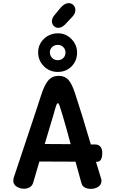

<svg xmlns="http://www.w3.org/2000/svg" viewBox="-20 -1197 735 1228"><path d="M312 -1061Q312 -1081 329 -1101L368 -1148Q394 -1177 418 -1177Q437 -1177 449.5 -1164.5Q462 -1152 462 -1132Q462 -1109 441 -1088L396 -1040Q384 -1029 374 -1024Q364 -1019 353 -1019Q336 -1019 324 -1031Q312 -1043 312 -1061ZM224 -862Q224 -913 261 -948.5Q298 -984 352 -984Q386 -984 413.5 -966.5Q441 -949 457 -921Q473 -893 473 -862Q473 -808 438 -772.5Q403 -737 349 -737Q297 -737 260.5 -773.5Q224 -810 224 -862ZM299 -863Q299 -841 313.5 -826.5Q328 -812 349 -812Q371 -812 385 -826Q399 -840 399 -863Q399 -881 385 -895.5Q371 -910 349 -910Q328 -910 313.5 -896Q299 -882 299 -863ZM626 -57Q629 -48 629 -41Q629 -16 608.5 -2.5Q588 11 560 11Q538 11 522 2Q506 -7 501 -25L463 -163L232 -164Q225 -140 218.5 -118.5Q212 -97 207 -79L192 -28Q186 -9 170.5 0.5Q155 10 134 10Q106 10 85.5 -4Q65 -18 65 -41Q65 -46 67 -58Q67 -58 209 -484L244 -591Q265 -656 290 -684Q315 -712 355 -712Q394 -712 417 -687Q440 -662 460 -600Q503 -470 561 -273H589Q610 -273 622 -259Q634 -245 634 -218Q634 -162 599 -162H594ZM432 -275Q402 -387 380 -461Q378 -468 376 -473Q374 -478 373 -483Q365 -511 360 -524Q355 -537 350 -537Q345 -537 340 -524Q335 -511 330 -492Q325 -472 323 -466L266 -276Z"/></svg>

Font: Mali SemiBold
Style: Regular
Weight: 600
Designer: Kitiyaporn Chalermlarp | Katatrad Aksorn Co.,Ltd.
Foundry: Cadson Demak Co.,Ltd.
Version: Version 1.000; ttfautohint (v1.6)